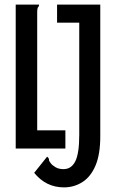

<svg xmlns="http://www.w3.org/2000/svg" viewBox="-20 -643 490 831"><path d="M257 168Q179 168 128 105L184 35Q193 43 192 48Q191 53 200 64Q206 72 220 80.5Q234 89 255 89Q289 89 306 55Q323 21 323 -59V-545H227V-623H414V-53Q414 26 393 74.5Q372 123 336 145.5Q300 168 257 168ZM48 0V-623H149Q149 -616 147 -614.5Q145 -613 143 -608.5Q141 -604 141 -588V-79H263V0Z"/></svg>

Font: Inconsolata SemiCondensed SemiBold
Style: Regular
Weight: 600
Width: 4
Monospace: yes
Designer: Raph Levien, Cyreal, Brenton Simpson
Foundry: Raph Levien, Cyreal, Google
Version: Version 3.001; ttfautohint (v1.8.2.53-6de2)